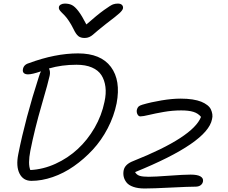

<svg xmlns="http://www.w3.org/2000/svg" viewBox="-20 -1027 1284 1082"><path d="M644 -1006.8Q660.2 -1006.8 667.7 -998.8Q675.3 -990.7 672.9 -979Q670.4 -968.8 654.1 -953.4Q637.7 -938 577.1 -892.1Q555.2 -875.5 533.4 -856.9Q511.7 -838.4 502.9 -830.8Q494.1 -823.2 482.7 -818.1Q471.2 -813 457 -813Q434.6 -813 421.4 -823.5Q408.2 -834 394 -863.8Q381.8 -888.7 368.2 -908.9Q354.5 -929.2 344.5 -939.5Q334.5 -949.7 325.9 -958.3Q317.4 -966.8 314 -973.4Q310.5 -980 312 -987.8Q313.5 -996.1 323 -1001.5Q332.5 -1006.8 345.2 -1006.8Q368.7 -1006.8 385.3 -998.5Q401.9 -990.2 421.6 -964.6Q441.4 -939 466.8 -889.2Q527.8 -942.9 566.2 -970.5Q604.5 -998 617.2 -1002.4Q629.9 -1006.8 644 -1006.8ZM157.2 -7.8Q110.8 -7.8 90.1 -48.8Q69.3 -89.8 83 -158.2Q123 -359.4 199.2 -595.2Q205.1 -614.3 210.9 -625Q160.6 -607.9 138.2 -607.9Q122.6 -607.9 114.7 -615Q106.9 -622.1 108.9 -634.8Q112.3 -662.1 142.1 -670.9Q291 -726.1 419.9 -726.1Q548.3 -726.1 605 -649.9Q661.6 -573.7 637.2 -444.8Q622.6 -372.6 587.2 -304.4Q551.8 -236.3 502.7 -183.3Q453.6 -130.4 396.2 -90.3Q338.9 -50.3 276.9 -29.1Q214.8 -7.8 157.2 -7.8ZM150.9 -176.8Q136.7 -103 150.9 -68.8Q223.1 -72.3 292.7 -104Q362.3 -135.7 417.7 -186.8Q473.1 -237.8 513.2 -307.1Q553.2 -376.5 568.8 -453.1Q579.1 -499 574.2 -537.4Q569.3 -575.7 551.5 -603.5Q533.7 -631.3 498 -646.7Q462.4 -662.1 411.1 -662.1Q327.1 -662.1 255.9 -641.1Q265.1 -624 259.8 -600.1Q253.4 -568.4 214.4 -434.1Q175.3 -299.8 150.9 -176.8ZM794.9 35.2Q757.8 35.2 731.7 26.1Q705.6 17.1 693.4 1.7Q681.2 -13.7 677.2 -31Q673.3 -48.3 676.8 -66.9Q683.6 -101.1 730 -119.1Q1068.4 -253.9 1112.8 -368.2Q1096.7 -388.2 1070.3 -396.5Q1043.9 -404.8 1001 -404.8Q951.7 -404.8 902.8 -396.2Q854 -387.7 819.8 -379.4Q785.6 -371.1 771 -371.1Q761.2 -371.1 755.1 -382.1Q749 -393.1 751 -407.2Q753.9 -419.9 760.5 -426.3Q767.1 -432.6 782.2 -437Q832 -451.7 891.1 -461.4Q950.2 -471.2 998 -471.2Q1035.2 -471.2 1064.7 -466.6Q1094.2 -461.9 1114 -453.9Q1133.8 -445.8 1147.9 -434.8Q1162.1 -423.8 1168.2 -410.9Q1174.3 -397.9 1176.5 -383.8Q1178.7 -369.6 1174.8 -355Q1149.4 -222.7 741.2 -57.1Q750 -41.5 767.3 -36.1Q784.7 -30.8 817.9 -30.8Q852.1 -30.8 934.1 -36.9Q1016.1 -43 1054.2 -43Q1092.8 -43 1109.9 -32.7Q1127 -22.5 1124 -4.9Q1121.6 8.8 1110.6 16.8Q1099.6 24.9 1082 24.9Q1044.9 24.9 943.6 30Q842.3 35.2 794.9 35.2Z"/></svg>

Font: Shantell Sans Bouncy
Style: Italic
Weight: 300
Italic angle: -11.31°
Designer: Stephen Nixon, Anya Danilova, Shantell Martin
Foundry: Arrow Type
Version: Version 1.006;[9816181b4]